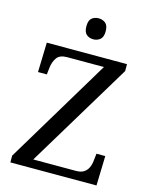

<svg xmlns="http://www.w3.org/2000/svg" viewBox="-134 -1010 860 1096"><g transform="rotate(15 296.0 -462.5)"><path d="M36 0V-40L411 -664H194Q150 -664 133 -639.5Q116 -615 112 -582L107 -539H55L60 -714H534V-673L158 -50H410Q440 -50 457 -61.5Q474 -73 482.5 -91.5Q491 -110 493 -132L498 -175H550L545 0ZM311 -801Q287 -801 270.5 -815Q254 -829 254 -863Q254 -898 270.5 -911.5Q287 -925 311 -925Q334 -925 351 -911.5Q368 -898 368 -863Q368 -829 351 -815Q334 -801 311 -801Z"/></g></svg>

Font: Noto Serif Bengali
Style: Regular
Weight: 400
Designer: Juan Bruce, Universal Thirst, Indian Type Foundry and the Monotype Design Team.
Foundry: Monotype Imaging Inc.
Version: Version 2.003